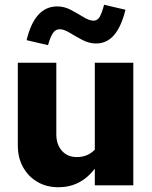

<svg xmlns="http://www.w3.org/2000/svg" viewBox="-20 -780 640 808"><path d="M226 8Q176 8 137.5 -14.5Q99 -37 77 -76.5Q55 -116 55 -168V-516H217V-215Q217 -172 240.5 -145.5Q264 -119 303 -119Q326 -119 344.5 -126.5Q363 -134 379 -150V-516H541V0H379V-70Q319 8 226 8ZM182 -590 92 -611Q109 -682 141 -717.5Q173 -753 221 -753Q251 -753 279 -738Q307 -723 331.5 -708Q356 -693 374 -693Q389 -693 398.5 -707.5Q408 -722 418 -760L508 -739Q491 -669 460.5 -633Q430 -597 384 -597Q355 -597 326.5 -612Q298 -627 273.5 -642Q249 -657 231 -657Q215 -657 204 -642.5Q193 -628 182 -590Z"/></svg>

Font: Red Hat Mono VF Light
Style: Regular
Weight: 300
Monospace: yes
Designer: Pentagram, MCKL
Foundry: Pentagram, MCKL
Version: Version 1.023